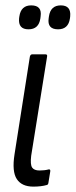

<svg xmlns="http://www.w3.org/2000/svg" viewBox="-20 -688 281 714"><path d="M104 6Q61 6 42.5 -22Q24 -50 34 -114L91 -477Q93 -486 100 -486H149Q157 -486 155 -477L96 -109Q92 -76 99.5 -65Q107 -54 127 -54Q146 -54 161 -58Q168 -59 167 -51L160 -8Q159 -1 154 0Q133 6 104 6ZM196 -579Q155 -579 161 -620L162 -627Q168 -668 206 -668Q245 -668 241 -627L240 -619Q234 -579 196 -579ZM86 -579Q47 -579 51 -620L52 -627Q58 -668 96 -668Q137 -668 131 -627L130 -619Q124 -579 86 -579Z"/></svg>

Font: Sofia Sans Extra Condensed
Style: Italic
Weight: 400
Italic angle: -9°
Designer: Botio Nikoltchev, Ani Petrova
Foundry: lettersoup
Version: Version 4.101; ttfautohint (v1.8.4.7-5d5b)